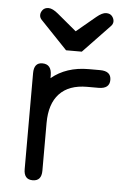

<svg xmlns="http://www.w3.org/2000/svg" viewBox="-51 -715 497 759"><g transform="rotate(5 198.0 -335.0)"><path d="M256.8 -516.6H194.3L88.9 -627Q80.1 -635.7 80.1 -646.5Q80.1 -657.2 87.9 -667Q95.7 -676.8 111.3 -676.8Q127 -676.8 149.4 -658.2L225.6 -594.7L301.8 -658.2Q324.2 -676.8 339.8 -676.8Q355.5 -676.8 363.3 -667Q371.1 -657.2 371.1 -646.5Q371.1 -635.7 362.3 -627ZM290 -379.9Q217.8 -379.9 180.2 -339.8Q142.6 -299.8 142.6 -223.6V-34.2Q142.6 6.8 107.4 6.8Q72.3 6.8 72.3 -34.2V-415Q72.3 -457 105.5 -457Q142.6 -457 142.6 -412.1V-401.4Q201.2 -450.2 290 -450.2H335Q378.9 -450.2 378.9 -415Q378.9 -379.9 335 -379.9Z"/></g></svg>

Font: Jura
Style: DemiBold
Weight: 600
Version: Version 2.5